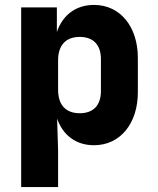

<svg xmlns="http://www.w3.org/2000/svg" viewBox="-20 -580 640 780"><path d="M66 180H216V30L212 -98C236 -30 289 10 362 10C468 10 540 -78 540 -205V-345C540 -472 468 -560 362 -560C289 -560 235 -520 211 -450V-550H66ZM304 -120C247 -120 216 -154 216 -215V-335C216 -396 247 -430 304 -430C359 -430 390 -398 390 -340V-210C390 -152 359 -120 304 -120Z"/></svg>

Font: JetBrains Mono ExtraBold
Style: Regular
Weight: 800
Monospace: yes
Designer: Philipp Nurullin, Konstantin Bulenkov
Foundry: JetBrains
Version: Version 2.305